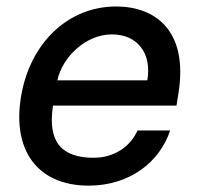

<svg xmlns="http://www.w3.org/2000/svg" viewBox="-20 -573 634 604"><path d="M259.2 11C387.1 11 482.2 -62.5 515.3 -162.6H412.6C388.5 -108.7 335.9 -76.7 274.9 -76.7C179 -76.7 128.2 -121.1 146.7 -240.8H535.2L541.2 -278.4C573.2 -475.9 469.5 -552.6 345.2 -552.6C193.5 -552.6 73.9 -436.8 46.2 -269.2C17.8 -99.8 98.4 11 259.2 11ZM160.5 -320.3C175.4 -392 248.9 -464.8 331.7 -464.8C414.1 -464.8 457.7 -403.8 443.5 -320.3Z"/></svg>

Font: Margiela Sans Medium
Style: Italic
Weight: 500
Italic angle: -9.39999°
Designer: Stefan Endress, Andreas Faust
Version: Version 1.100;FEAKit 1.0